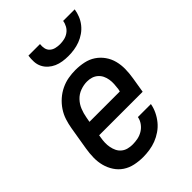

<svg xmlns="http://www.w3.org/2000/svg" viewBox="-220 -836 939 939"><g transform="rotate(-45 250.0 -366.0)"><path d="M202 8Q173 8 145 2Q117 -4 94.5 -19Q72 -34 57 -57Q42 -80 35 -106.5Q28 -133 28.5 -162Q29 -191 34 -221L54 -341Q58 -365 66 -390Q74 -415 89 -437.5Q104 -460 124.5 -478Q145 -496 169 -507.5Q193 -519 218 -523.5Q243 -528 268 -528Q298 -528 326 -522Q354 -516 376.5 -501Q399 -486 415 -463.5Q431 -441 438 -414Q445 -387 444.5 -358Q444 -329 439 -299L426 -220H125L123 -207Q120 -191 119.5 -174.5Q119 -158 122 -142.5Q125 -127 131.5 -113.5Q138 -100 150 -90Q162 -80 177.5 -76Q193 -72 209 -72Q227 -72 245 -75.5Q263 -79 279.5 -89Q296 -99 307.5 -115Q319 -131 322 -149H412Q408 -126 397.5 -104Q387 -82 371.5 -63Q356 -44 335.5 -30Q315 -16 293 -7.5Q271 1 247.5 4.5Q224 8 202 8ZM348 -300 351 -313Q353 -329 354 -345Q355 -361 352.5 -376.5Q350 -392 343.5 -405.5Q337 -419 325.5 -429Q314 -439 299.5 -443.5Q285 -448 269 -448Q246 -448 222.5 -439.5Q199 -431 182 -413Q165 -395 156 -372.5Q147 -350 143 -327L138 -300ZM293 -600Q273 -600 253.5 -603Q234 -606 217 -613.5Q200 -621 186 -633.5Q172 -646 163.5 -663Q155 -680 154 -700Q153 -720 156 -740H236Q234 -725 237 -710.5Q240 -696 250.5 -686.5Q261 -677 275.5 -673.5Q290 -670 305 -670Q320 -670 335.5 -673.5Q351 -677 364.5 -686.5Q378 -696 386 -710.5Q394 -725 396 -740H476Q473 -720 465 -700Q457 -680 443.5 -663Q430 -646 412 -633.5Q394 -621 374 -613.5Q354 -606 333.5 -603Q313 -600 293 -600Z"/></g></svg>

Font: Iosevka Medium Oblique
Style: Regular
Weight: 500
Italic angle: -9°
Monospace: yes
Designer: Belleve Invis
Foundry: Belleve Invis
Version: Version 32.5.0; ttfautohint (v1.8.4)